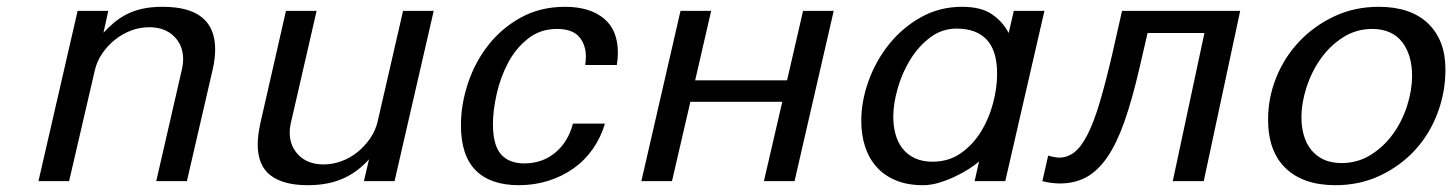

<svg xmlns="http://www.w3.org/2000/svg" viewBox="-20 -532 4266 564"><path d="M208 -500H298L284 -436Q299 -452 315 -465.5Q331 -479 351 -489.5Q371 -500 397 -506Q423 -512 458 -512Q612 -512 612 -387Q612 -375 610.5 -360.5Q609 -346 605 -329L529 0H439L515 -331Q518 -345 518 -358Q518 -399 491 -425.5Q464 -452 418 -452Q391 -452 365.5 -442.5Q340 -433 318 -415.5Q296 -398 280 -374.5Q264 -351 258 -323L183 0H93Z M737 -108Q737 -134 745 -171L820 -500H910L834 -169Q831 -156 831 -143Q831 -102 858 -75.5Q885 -49 931 -49Q957 -49 983 -58.5Q1009 -68 1030.5 -85.5Q1052 -103 1068 -126.5Q1084 -150 1090 -178L1164 -500H1254L1139 0H1049L1064 -64Q1030 -26 986.5 -7Q943 12 884 12Q812 12 774.5 -17Q737 -46 737 -108Z M1334 -164Q1334 -225 1354.5 -287Q1375 -349 1414 -399Q1453 -449 1510 -480.5Q1567 -512 1640 -512Q1712 -512 1753.5 -478Q1795 -444 1795 -377Q1795 -361 1792 -341H1699Q1700 -347 1700.5 -353Q1701 -359 1701 -366Q1701 -401 1681 -424Q1661 -447 1616 -447Q1567 -447 1531 -418.5Q1495 -390 1472.5 -347.5Q1450 -305 1439 -256Q1428 -207 1428 -167Q1428 -106 1451.5 -79Q1475 -52 1520 -52Q1573 -52 1611 -83.5Q1649 -115 1663 -169H1757Q1745 -128 1721.5 -94.5Q1698 -61 1665 -37.5Q1632 -14 1591 -1Q1550 12 1504 12Q1421 12 1377.5 -31.5Q1334 -75 1334 -164Z M2224 0 2278 -233H2008L1954 0H1864L1979 -500H2069L2022 -296H2292L2339 -500H2429L2314 0Z M2510 -177Q2510 -235 2531.5 -294.5Q2553 -354 2592 -402.5Q2631 -451 2685.5 -481.5Q2740 -512 2806 -512Q2862 -512 2894 -490Q2926 -468 2943 -435L2958 -500H3048L2933 0H2843L2856 -58Q2844 -47 2825 -35Q2806 -23 2783.5 -12.5Q2761 -2 2737.5 5Q2714 12 2691 12Q2646 12 2612 -2Q2578 -16 2555.5 -41Q2533 -66 2521.5 -100.5Q2510 -135 2510 -177ZM2604 -189Q2604 -162 2610.5 -138Q2617 -114 2631 -96Q2645 -78 2667 -67.5Q2689 -57 2719 -57Q2767 -57 2802.5 -82Q2838 -107 2861.5 -145Q2885 -183 2897 -228.5Q2909 -274 2909 -315Q2909 -383 2878.5 -415.5Q2848 -448 2790 -448Q2747 -448 2712.5 -422Q2678 -396 2654 -357Q2630 -318 2617 -272.5Q2604 -227 2604 -189Z M3059 -75Q3064 -73 3075 -71Q3086 -69 3091 -69Q3115 -69 3135 -84Q3155 -99 3173.5 -134.5Q3192 -170 3209.5 -228Q3227 -286 3247 -372L3276 -500H3623L3516 0H3425L3518 -435H3351L3326 -327Q3305 -237 3282.5 -173.5Q3260 -110 3232.5 -70Q3205 -30 3171 -11.5Q3137 7 3093 7Q3089 7 3081.5 6.5Q3074 6 3066.5 5Q3059 4 3052 2.5Q3045 1 3042 0Z M3705 -181Q3705 -245 3729 -304.5Q3753 -364 3796.5 -410Q3840 -456 3899.5 -484Q3959 -512 4030 -512Q4124 -512 4175 -463Q4226 -414 4226 -328Q4226 -261 4202.5 -199Q4179 -137 4136 -90.5Q4093 -44 4033.5 -16Q3974 12 3903 12Q3809 12 3757 -37.5Q3705 -87 3705 -181ZM3803 -187Q3803 -159 3810 -134.5Q3817 -110 3831.5 -92Q3846 -74 3868 -63.5Q3890 -53 3921 -53Q3968 -53 4006.5 -77Q4045 -101 4072 -138.5Q4099 -176 4113.5 -221.5Q4128 -267 4128 -310Q4128 -339 4121 -363.5Q4114 -388 4100 -407Q4086 -426 4063.5 -436.5Q4041 -447 4011 -447Q3964 -447 3925.5 -422.5Q3887 -398 3860 -360Q3833 -322 3818 -276Q3803 -230 3803 -187Z"/></svg>

Font: Perun
Style: Italic
Weight: 400
Italic angle: -12°
Foundry: Copyright (c) Stefan Peev, Context Ltd, 2016
Version: Version 1.027